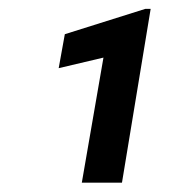

<svg xmlns="http://www.w3.org/2000/svg" viewBox="-20 -730 404 425"><path d="M313.5 -710.4 250 -325.7H161.1L209 -602.5L109.9 -579.1L123.5 -654.3L301.8 -710.4Z"/></svg>

Font: Mardoto Medium
Style: Italic
Weight: 500
Italic angle: -12°
Designer: Christian Robertson, Vahan Hovhannisyan
Foundry: Google
Version: Version 1.000